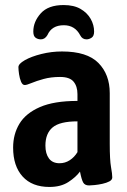

<svg xmlns="http://www.w3.org/2000/svg" viewBox="-20 -734 505 761"><path d="M176 7Q107 7 69.5 -34.5Q32 -76 32 -149Q32 -202 57 -243.5Q82 -285 138 -309.5Q194 -334 287 -334V-361Q287 -392 271.5 -410.5Q256 -429 218 -429Q182 -429 153 -421Q124 -413 105 -405Q86 -397 78 -397Q69 -397 63.5 -410Q58 -423 55.5 -440Q53 -457 53 -468Q53 -481 78.5 -495.5Q104 -510 144 -520Q184 -530 226 -530Q325 -530 370 -484.5Q415 -439 415 -365V-164Q415 -100 420 -72Q425 -44 425 -31Q425 -21 413.5 -15Q402 -9 386 -5.5Q370 -2 355 -0.5Q340 1 333 1Q316 1 309.5 -11Q303 -23 297 -54Q281 -32 251 -12.5Q221 7 176 7ZM216 -87Q238 -87 256.5 -99Q275 -111 287 -131V-253Q217 -253 188.5 -229Q160 -205 160 -157Q160 -125 174 -106Q188 -87 216 -87ZM232 -714Q273 -714 299.5 -698.5Q326 -683 339.5 -659Q353 -635 353 -609Q353 -591 343 -584.5Q333 -578 323 -578Q306 -578 298 -594Q277 -634 233 -634Q185 -634 168 -595Q158 -578 142 -578Q130 -578 121 -584.5Q112 -591 112 -609Q112 -648 141.5 -681Q171 -714 232 -714Z"/></svg>

Font: Asap Condensed SemiBold
Style: Regular
Weight: 600
Width: 3
Designer: Pablo Cosgaya
Foundry: Omnibus-Type
Version: Version 3.001; ttfautohint (v1.8.4.7-5d5b)